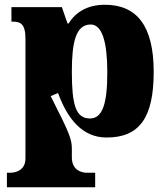

<svg xmlns="http://www.w3.org/2000/svg" viewBox="-20 -566 708 807"><path d="M380 221V160H344C327 160 282 152 282 96V61C282 20 274 -3 193 -162L224 -175C264 -66 326 12 428 12C566 12 626 -71 626 -264C626 -459 554 -546 421 -546C344 -546 296 -512 268 -467H264L240 -536H28V-475H33C66 -475 87 -466 87 -403V100C87 153 41 160 24 160H9V221ZM358 -68C298 -68 282 -127 282 -264C282 -387 298 -463 361 -463C410 -463 431 -388 431 -261C431 -128 410 -68 358 -68Z"/></svg>

Font: UArctic Serif Black
Style: Regular
Weight: 900
Designer: Customization by Puisto advertising & original work Monotype Design Team
Foundry: Monotype Imaging Inc.
Version: Version 2.004